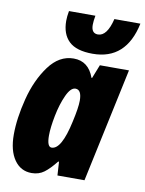

<svg xmlns="http://www.w3.org/2000/svg" viewBox="-88 -844 693 916"><g transform="rotate(10 258.5 -386.0)"><path d="M14 -156Q14 -235 38.5 -331Q63 -427 113 -495Q163 -563 233 -563Q305 -563 332 -487H335L361 -553H502L384 0H253L249 -66H245Q215 -28 189.5 -9Q164 10 129 10Q76 10 45 -34.5Q14 -79 14 -156ZM280 -265Q296 -336 296 -370Q296 -423 266 -423Q243 -423 223 -379.5Q203 -336 191.5 -277.5Q180 -219 180 -181Q180 -126 202 -126Q250 -126 280 -265ZM166 -734Q166 -755 171 -782H299Q294 -755 294 -737Q294 -696 326 -696Q370 -696 391 -782H517Q479 -601 317 -601Q238 -601 202 -635.5Q166 -670 166 -734Z"/></g></svg>

Font: Noto Sans UI CondBlack
Style: Italic
Weight: 900
Width: 3
Italic angle: -12°
Designer: Monotype Design Team
Foundry: Monotype Imaging Inc.
Version: Version 1.001